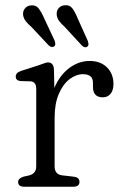

<svg xmlns="http://www.w3.org/2000/svg" viewBox="-20 -706 466 726"><path d="M184 -443.5 185.5 -373.5Q206 -422 242 -448.8Q278 -475.5 318.5 -475.5Q360 -475.5 384.5 -451.2Q409 -427 409 -388.5Q409 -364.5 398 -351.2Q387 -338 369 -338Q331.5 -338 331.5 -377.5V-392Q331.5 -410.5 321.2 -418Q311 -425.5 294.5 -425.5Q268 -425.5 243.2 -406.8Q218.5 -388 202.5 -351.2Q186.5 -314.5 186.5 -260.5V-77Q186.5 -46.5 215 -43L258 -38Q280.5 -35.5 280.5 -18Q280.5 0 257.5 0H71.5Q48.5 0 48.5 -18Q48.5 -31.5 69 -38L91 -43Q117 -50 117 -77V-370.5Q117 -396.5 96 -398.5L57 -399.5Q39.5 -402 39.5 -416.5Q39.5 -431 60 -438L125.5 -459Q136 -462.5 145.8 -466.2Q155.5 -470 161 -470Q182.5 -470 184 -443.5ZM273.5 -637 311.5 -552.5Q314 -545.5 314.5 -539.5Q315 -533.5 310.5 -530Q300.5 -523 289.5 -534L224.5 -604.5Q212 -615.5 204 -626.2Q196 -637 194.5 -649.5Q193 -664.5 201.5 -674.8Q210 -685 224.5 -686Q243.5 -688 253.8 -674.2Q264 -660.5 273.5 -637ZM146.5 -638 186 -553.5Q188.5 -547 189 -541Q189.5 -535 185.5 -531Q176 -524 164 -534.5L99 -604Q86.5 -614.5 78 -625.2Q69.5 -636 67.5 -648.5Q65.5 -663 73.8 -673.5Q82 -684 96 -685.5Q115 -688 125.8 -674.5Q136.5 -661 146.5 -638Z"/></svg>

Font: Fraunces 9pt S100 Light
Style: Regular
Weight: 300
Version: Version 1.000; ttfautohint (v1.8.3)